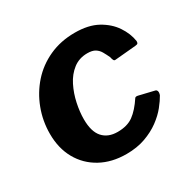

<svg xmlns="http://www.w3.org/2000/svg" viewBox="-128 -668 807 806"><g transform="rotate(-30 275.5 -265.0)"><path d="M330 -540Q396 -540 439.5 -516Q483 -492 507.5 -455.5Q532 -419 538 -380Q538 -372 535.5 -369Q533 -366 523 -365L422 -356Q416 -355 413 -361Q410 -367 408 -377Q400 -394 392 -408Q384 -422 370.5 -430.5Q357 -439 333 -439Q293 -439 264 -416.5Q235 -394 217 -358Q199 -322 190.5 -281.5Q182 -241 182 -206Q182 -146 207.5 -117.5Q233 -89 279 -89Q326 -89 355.5 -110.5Q385 -132 414 -176Q418 -181 430 -178L501 -161Q508 -160 510.5 -153Q513 -146 509 -134Q498 -114 478 -89Q458 -64 427.5 -41.5Q397 -19 356.5 -4.5Q316 10 265 10Q194 10 140.5 -19.5Q87 -49 57.5 -101.5Q28 -154 28 -224Q28 -286 49.5 -343Q71 -400 110.5 -444.5Q150 -489 206 -514.5Q262 -540 330 -540Z"/></g></svg>

Font: Libre Franklin
Style: Bold Italic
Weight: 700
Italic angle: -8°
Designer: Pablo Impallari, Rodrigo Fuenzalida, Nhung Nguyen
Foundry: Impallari Type
Version: Version 3.000